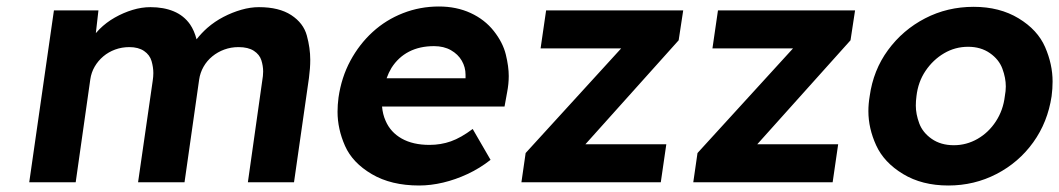

<svg xmlns="http://www.w3.org/2000/svg" viewBox="-20 -561 3260 591"><path d="M70 0 146 -529H283L275 -459Q280 -465 286 -471Q307 -492 333.5 -507Q360 -522 388 -530.5Q416 -539 443 -539Q484 -539 515 -526Q546 -513 565 -486Q578 -467 585 -440Q600 -459 618 -475Q641 -495 668 -509Q695 -523 723 -531Q751 -539 777 -539Q839 -539 876.5 -514.5Q914 -490 924.5 -451.5Q935 -413 935 -377Q935 -351 931 -321L885 0H743L787 -311Q790 -328 790 -341Q790 -358 784.5 -375.5Q779 -393 761.5 -404.5Q744 -416 714 -416Q691 -416 670.5 -408.5Q650 -401 633.5 -387.5Q617 -374 606.5 -355.5Q596 -337 593 -316L548 0H405L450 -312Q452 -325 452 -336Q452 -354 446.5 -373Q441 -392 423.5 -404Q406 -416 378 -416Q355 -416 334.5 -408.5Q314 -401 298 -387.5Q282 -374 271.5 -356Q261 -338 258 -317L213 0Z M1270 10Q1184 10 1124.5 -25Q1065 -60 1042 -112Q1019 -164 1019 -217Q1019 -238 1022 -261Q1031 -323 1058.5 -374Q1086 -425 1127 -462.5Q1168 -500 1220.5 -520.5Q1273 -541 1331 -541Q1385 -541 1428.5 -521Q1472 -501 1500 -465.5Q1528 -430 1537 -393Q1546 -356 1546 -327Q1546 -303 1541 -277L1533 -233H1156Q1158 -209 1167 -189Q1182 -154 1216.5 -134.5Q1251 -115 1302 -115Q1337 -115 1368 -126Q1399 -137 1435 -164L1490 -69Q1457 -43 1419.5 -25.5Q1382 -8 1344 1Q1306 10 1270 10ZM1413 -320V-324Q1413 -328 1413 -331Q1413 -354 1401.5 -374Q1390 -394 1368 -406.5Q1346 -419 1316 -419Q1272 -419 1239 -402Q1206 -385 1185 -352Q1176 -337 1170 -320Z M1585 0 1598 -90 1892 -412H1644L1661 -529H2083L2069 -437L1782 -117H2031L2014 0Z M2114 0 2127 -90 2421 -412H2173L2190 -529H2612L2598 -437L2311 -117H2560L2543 0Z M2899 10Q2818 10 2759.5 -25.5Q2701 -61 2677 -113.5Q2653 -166 2653 -219Q2653 -241 2657 -265Q2668 -345 2713.5 -407Q2759 -469 2827.5 -504.5Q2896 -540 2977 -540Q3057 -540 3115.5 -504.5Q3174 -469 3197 -416Q3220 -363 3220 -310Q3220 -288 3217 -265Q3205 -185 3160.5 -123Q3116 -61 3047.5 -25.5Q2979 10 2899 10ZM2916 -114Q2955 -114 2989 -133.5Q3023 -153 3045.5 -187.5Q3068 -222 3073 -265Q3076 -281 3076 -295Q3076 -321 3065.5 -349.5Q3055 -378 3027 -397.5Q2999 -417 2960 -417Q2920 -417 2886 -397Q2852 -377 2829 -343Q2806 -309 2801 -265Q2799 -250 2799 -236Q2799 -210 2809.5 -181.5Q2820 -153 2848 -133.5Q2876 -114 2916 -114Z"/></svg>

Font: Lexend SemBd
Style: Italic
Weight: 600
Italic angle: -8.13011°
Designer: Bonnie Shaver-Troup, Thomas Jockin
Foundry: Lexend
Version: Version 1.007